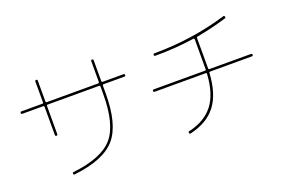

<svg xmlns="http://www.w3.org/2000/svg" viewBox="-102 -1114 2204 1485"><g transform="rotate(-20 1000.0 -371.0)"><path d="M80 -560Q70 -560 70 -570Q70 -580 80 -580H251Q260 -580 260 -589V-760Q260 -770 270 -770Q280 -770 280 -760V-589Q280 -580 289 -580H711Q720 -580 720 -589V-760Q720 -770 730 -770Q740 -770 740 -760V-589Q740 -580 749 -580H920Q930 -580 930 -570Q930 -560 920 -560H749Q740 -560 740 -551V-490Q740 -233 643.5 -121Q547 -9 301 19Q292 21 290 10Q288 1 298 -1Q537 -28 628.5 -134Q720 -240 720 -490V-551Q720 -560 711 -560H289Q280 -560 280 -551V-320Q280 -310 270 -310Q260 -310 260 -320V-551Q260 -560 251 -560Z M1100 -370Q1090 -370 1090 -380Q1090 -390 1100 -390H1521Q1530 -390 1530 -399V-430V-645Q1530 -648 1527.5 -651Q1525 -654 1522 -653Q1369 -630 1201 -630Q1190 -630 1190 -640Q1190 -650 1201 -650Q1512 -651 1797 -737Q1806 -741 1810 -730Q1814 -721 1803 -717Q1676 -679 1558 -658Q1550 -656 1550 -649V-430V-399Q1550 -390 1558 -390H1900Q1910 -390 1910 -380Q1910 -370 1900 -370H1557Q1548 -370 1548 -362Q1538 -192 1466.5 -98.5Q1395 -5 1252 28Q1242 30 1240 20Q1238 10 1247 8Q1382 -23 1450 -111.5Q1518 -200 1528 -362Q1528 -370 1520 -370Z"/></g></svg>

Font: Rounded Mplus 1c Thin
Style: Regular
Weight: 250
Version: Version 1.059.20150529